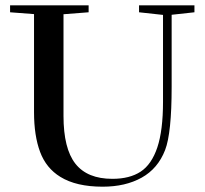

<svg xmlns="http://www.w3.org/2000/svg" viewBox="-20 -683 763 716"><path d="M362.8 13.2Q264.2 13.2 205.1 -23.4Q152.3 -55.7 129.6 -116.2Q106.9 -176.8 106.9 -264.6V-630.4L17.6 -637.2V-663.1H310.5V-637.2L216.8 -629.9V-251Q216.8 -128.9 261.2 -72.5Q305.7 -16.1 398.9 -16.1Q463.9 -16.1 504.6 -43Q545.4 -69.8 566.7 -133.3Q587.9 -196.8 587.9 -302.7V-627.4L498.5 -637.2V-663.1H705.1V-637.2L620.1 -627.9V-358.9Q620.1 -186.5 595.7 -123.5Q568.8 -54.2 508.3 -20.5Q447.8 13.2 362.8 13.2Z"/></svg>

Font: Elstob 14pt Medium
Style: Regular
Weight: 500
Designer: Peter S. Baker
Version: Version 1.015